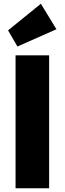

<svg xmlns="http://www.w3.org/2000/svg" viewBox="-20 -1004 345 1024"><path d="M63 0V-709H242V0ZM73 -756 23 -842 198 -984 281 -848Z"/></svg>

Font: Outfit ExtraBold
Style: Regular
Weight: 800
Designer: Rodrigo Fuenzalida
Foundry: fragTYPE
Version: Version 1.100;gftools[0.9.27]